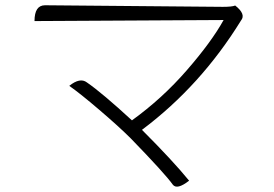

<svg xmlns="http://www.w3.org/2000/svg" viewBox="-20 -690 1040 729"><path d="M873 -669Q915 -636 895 -612Q742 -364 519 -197Q636 -80 698 -4Q652 32 636 11Q607 -30 477 -164Q432 -209 357 -273Q282 -337 243 -364Q284 -397 310 -377Q368 -337 481 -233Q596 -316 689 -423Q783 -531 829 -614L111 -610Q111 -670 151 -670L826 -664Q861 -664 873 -669Z"/></svg>

Font: Swei Half Moon CJK SC
Style: Light
Weight: 300
Version: Version 2.071